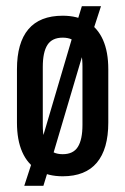

<svg xmlns="http://www.w3.org/2000/svg" viewBox="-20 -558 402 617"><path d="M181.5 8.5Q134.5 8.5 101.5 -11.2Q68.5 -31 51.5 -69.5Q34.5 -108 34.5 -164V-335.5Q34.5 -420.5 71.2 -464Q108 -507.5 181.5 -507.5Q228.5 -507.5 261.2 -487.8Q294 -468 311 -429.8Q328 -391.5 328 -335.5V-164Q328 -79 291.2 -35.2Q254.5 8.5 181.5 8.5ZM58 39 87.5 -51.5 108 -85 218 -457.5 225.5 -481 243 -538H304.5L279 -459.5L258 -424.5L147 -50L138 -21.5L119.5 39ZM181.5 -62.5Q215.5 -62.5 230.2 -86Q245 -109.5 245 -156.5V-344.5Q245 -391 230.2 -414Q215.5 -437 181.5 -437Q147.5 -437 132.5 -413.8Q117.5 -390.5 117.5 -343V-155.5Q117.5 -109 132.5 -85.8Q147.5 -62.5 181.5 -62.5Z"/></svg>

Font: Anek Tamil Condensed Medium
Style: Regular
Weight: 500
Width: 3
Designer: Aadarsh Rajan (Tamil), Yesha Goshar (Latin)
Foundry: Ek Type
Version: Version 1.003